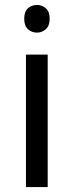

<svg xmlns="http://www.w3.org/2000/svg" viewBox="-20 -757 298 777"><path d="M173 -536V0H85V-536ZM130 -737Q150 -737 165.5 -723.5Q181 -710 181 -681Q181 -653 165.5 -639Q150 -625 130 -625Q108 -625 93 -639Q78 -653 78 -681Q78 -710 93 -723.5Q108 -737 130 -737Z"/></svg>

Font: ing115
Style: Regular
Weight: 400
Designer: Monotype Design Team
Foundry: Monotype Imaging Inc.
Version: Version 2.013